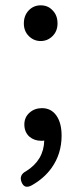

<svg xmlns="http://www.w3.org/2000/svg" viewBox="-20 -538 311 735"><path d="M80.1 117.2Q147.5 75.2 149.4 0Q145.5 1 138.7 1Q111.3 1 92.8 -14.6Q73.2 -32.2 73.2 -61.5Q73.2 -88.9 92.8 -106.4Q112.3 -124 140.6 -124Q175.8 -124 195.8 -95.7Q215.8 -67.4 215.8 -18.6Q215.8 50.8 177.7 104.5Q148.4 145.5 100.6 171.9Q73.2 186.5 62.5 159.2Q51.8 131.8 80.1 117.2ZM135.7 -380.9Q109.4 -380.9 90.3 -399.9Q71.3 -418.9 71.3 -448.2Q71.3 -478.5 89.8 -498Q108.4 -517.6 135.7 -517.6Q164.1 -517.6 181.6 -498Q200.2 -479.5 200.2 -448.2Q200.2 -418.9 181.2 -399.9Q162.1 -380.9 135.7 -380.9Z"/></svg>

Font: Bpmf GenSen Rounded R
Style: R
Weight: 400
Foundry: But Ko
Version: Version 1.320